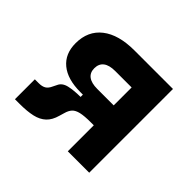

<svg xmlns="http://www.w3.org/2000/svg" viewBox="-126 -677 839 839"><g transform="rotate(45 293.0 -258.0)"><path d="M232.9 -221.7Q153.8 -221.7 110.6 -257.3Q67.4 -293 67.4 -357.9Q67.4 -434.1 120.8 -475.8Q174.3 -517.6 272 -517.6H394V-394.5H275.9Q239.7 -394.5 221.2 -380.4Q202.6 -366.2 202.6 -338.4Q202.6 -311.5 221.2 -297.6Q239.7 -283.7 275.9 -283.7H384.3L379.4 -221.7ZM53.2 2.4V-120.6H77.6Q97.7 -120.6 110.1 -127.9Q122.6 -135.3 130.9 -154.3L139.2 -170.9Q148.9 -193.8 179 -200.7Q209 -207.5 249 -207.5H341.8L358.4 -160.6Q319.3 -160.6 297.4 -155.5Q275.4 -150.4 264.6 -138.7Q253.9 -127 248.5 -106.9L241.7 -84Q232.4 -49.8 212.4 -31Q192.4 -12.2 160.4 -4.9Q128.4 2.4 82.5 2.4ZM249 -160.6V-283.7H400.9V-160.6ZM377.4 0V-517.6H509.8V0Z"/></g></svg>

Font: Cascadia Mono
Style: Regular
Weight: 400
Monospace: yes
Designer: Aaron Bell
Foundry: Saja Typeworks
Version: Version 2404.023